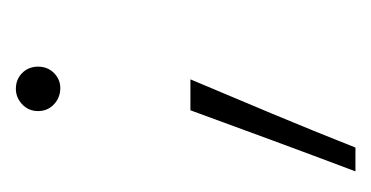

<svg xmlns="http://www.w3.org/2000/svg" viewBox="-133 -214 468 242"><g transform="rotate(-90 101.0 -93.0)"><path d="M82 -279Q82 -291 90.5 -299Q99 -307 110 -307Q122 -307 130 -299Q138 -291 138 -279Q138 -267 130 -259Q122 -251 111 -251Q99 -251 90.5 -259Q82 -267 82 -279ZM122 -87Q100 -35 78.5 16.5Q57 68 36 121H6Q26 68 45 16.5Q64 -35 83 -87Z"/></g></svg>

Font: Josefin Sans ExtraLight
Style: Regular
Weight: 250
Designer: Santiago Orozco
Foundry: Typemade
Version: Version 2.000